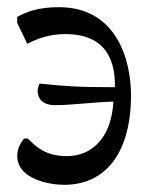

<svg xmlns="http://www.w3.org/2000/svg" viewBox="-20 -501 422 535"><path d="M163 -406C282 -406 302 -322 300 -258C193 -258 160 -261 90 -268C87 -261 85 -255 85 -247C85 -227 98 -208 133 -208C179 -208 237 -216 296 -218C290 -110 230 -66 167 -66C108 -66 83 -90 57 -115H47C37 -102 28 -87 28 -67C28 -2 117 14 159 14C268 14 345 -67 345 -236C345 -332 306 -481 144 -481C89 -481 55 -469 28 -454V-437L56 -379C86 -394 117 -406 163 -406Z"/></svg>

Font: STIX Two Math
Style: Regular
Weight: 400
Designer: Ross Mills, John Hudson & Paul Hanslow, Tiro Typeworks Ltd; with portions MicroPress Inc., with additions and correction
Foundry: Tiro Typeworks Ltd
Version: Version 2.02 b142